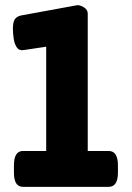

<svg xmlns="http://www.w3.org/2000/svg" viewBox="-20 -724 510 744"><path d="M69 0Q34 0 34 -55V-83Q34 -139 69 -139H159V-543L72 -530Q54 -527 45 -540.5Q36 -554 33 -574.5Q30 -595 30 -613Q30 -637 37 -648.5Q44 -660 61 -664L280 -704Q292 -704 306 -695Q320 -686 320 -671V-139H401Q437 -139 437 -83V-55Q437 0 401 0Z"/></svg>

Font: Asap Condensed ExtraBold
Style: Regular
Weight: 800
Width: 3
Designer: Pablo Cosgaya
Foundry: Omnibus-Type
Version: Version 3.001; ttfautohint (v1.8.4.7-5d5b)